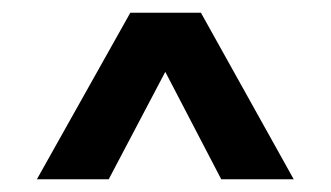

<svg xmlns="http://www.w3.org/2000/svg" viewBox="-20 -614 520 302"><path d="M151 -332H38L185 -594H296L442 -332H328L240 -501Z"/></svg>

Font: Hind Jalandhar SemiBold
Style: Regular
Weight: 600
Designer: Namrata Goyal
Foundry: Indian Type Foundry
Version: Version 0.702;PS 1.0;hotconv 1.0.81;makeotf.lib2.5.63406